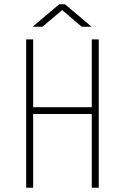

<svg xmlns="http://www.w3.org/2000/svg" viewBox="-20 -886 590 906"><path d="M103.5 0V-700H136.5V-380H413V-700H446V0H413V-348H136.5V0ZM134 -760 259.5 -866H286.5L412 -760H365.5L273.5 -838.5L180.5 -760Z"/></svg>

Font: Trispace SemiCondensed Thin
Style: Regular
Weight: 100
Width: 4
Designer: Tyler Finck
Foundry: Etcetera Type Company
Version: Version 1.210; ttfautohint (v1.8.3)